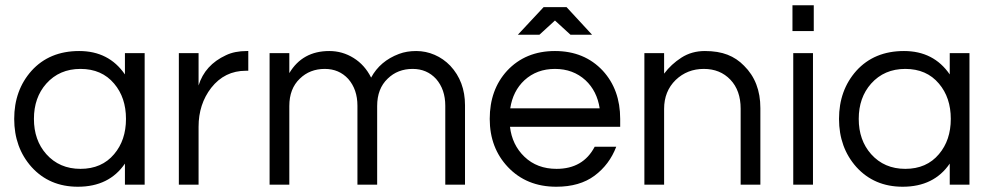

<svg xmlns="http://www.w3.org/2000/svg" viewBox="-20 -702 3771 730"><path d="M455 -80Q395 8 276 8Q168 8 100 -67Q34 -141 34 -250Q34 -359 100 -433Q168 -508 281 -508Q394 -508 455 -419V-500H530V0H455ZM286 -60Q367 -60 414 -116Q459 -169 459 -250Q459 -331 414 -384Q367 -440 286 -440Q206 -440 156 -384Q109 -331 109 -250Q109 -169 156 -116Q206 -60 286 -60Z M924 -508V-433H915Q834 -433 783 -368Q735 -306 735 -220V0H660V-500H735V-377Q759 -455 839 -492Q872 -508 919 -508Z M1080 -424Q1130 -508 1232 -508Q1282 -508 1324.5 -481.5Q1367 -455 1391 -407Q1425 -470 1497 -497Q1526 -508 1562.5 -508Q1599 -508 1632.5 -493.5Q1666 -479 1692 -452Q1748 -392 1748 -302V0H1673V-300Q1673 -362 1638 -402Q1603 -440 1549 -440Q1492 -440 1454 -403Q1414 -365 1414 -299V0H1339V-300Q1339 -362 1304 -402Q1269 -440 1215 -440Q1158 -440 1120 -403Q1080 -365 1080 -299V0H1005V-500H1080Z M2096 -60Q2197 -60 2241 -144H2323Q2297 -76 2240.5 -34Q2184 8 2095 8Q1982 8 1911 -67Q1842 -140 1842 -250Q1842 -361 1908 -433Q1978 -508 2090 -508Q2202 -508 2272 -433Q2338 -361 2338 -250V-220H1919Q1927 -151 1974 -106Q2022 -60 2096 -60ZM2090 -440Q2021 -440 1974 -397Q1930 -356 1920 -290H2260Q2250 -356 2206 -397Q2159 -440 2090 -440ZM2149 -570 2090 -624 2031 -570H1949L2047 -675H2134L2231 -570Z M2505 -500V-422Q2532 -458 2571 -483Q2610 -508 2660 -508Q2710 -508 2746 -494Q2782 -480 2809 -452Q2871 -391 2871 -291V0H2796V-289Q2796 -358 2757 -399Q2718 -440 2656 -440Q2593 -440 2549 -398Q2505 -355 2505 -288V0H2430V-500Z M2996 -500H3071V0H2996ZM3074 -682V-584H2993V-682Z M3591 -80Q3531 8 3412 8Q3304 8 3236 -67Q3170 -141 3170 -250Q3170 -359 3236 -433Q3304 -508 3417 -508Q3530 -508 3591 -419V-500H3666V0H3591ZM3422 -60Q3503 -60 3550 -116Q3595 -169 3595 -250Q3595 -331 3550 -384Q3503 -440 3422 -440Q3342 -440 3292 -384Q3245 -331 3245 -250Q3245 -169 3292 -116Q3342 -60 3422 -60Z"/></svg>

Font: Questrial
Style: Regular
Weight: 400
Designer: Joe Prince
Foundry: Joe Prince
Version: Version 1.002